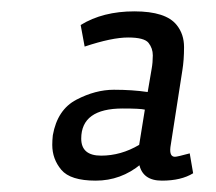

<svg xmlns="http://www.w3.org/2000/svg" viewBox="-20 -722 380 338"><path d="M228 -433Q193 -404 148.5 -404Q104 -404 88 -423Q72 -442 72 -467Q72 -475 73 -484Q81 -529 114.5 -546.5Q148 -564 180.5 -564Q213 -564 240 -560L247 -601Q249 -612 249 -624.5Q249 -637 241.5 -646.5Q234 -656 205.5 -656Q177 -656 129 -640L122 -678Q161 -702 216.5 -702Q272 -702 291 -678Q304 -662 304 -639Q304 -616 301 -598L280 -463Q278 -446 288 -446Q292 -446 314 -452L320 -417Q299 -404 265 -404Q231 -404 225 -433ZM196 -531Q123 -531 123 -478Q123 -448 158 -448Q193 -448 225 -467L235 -529Q227 -531 196 -531Z"/></svg>

Font: Rambla
Style: Italic
Weight: 400
Italic angle: -12°
Designer: Martin Sommaruga
Foundry: Martin Sommaruga
Version: Version 1.001